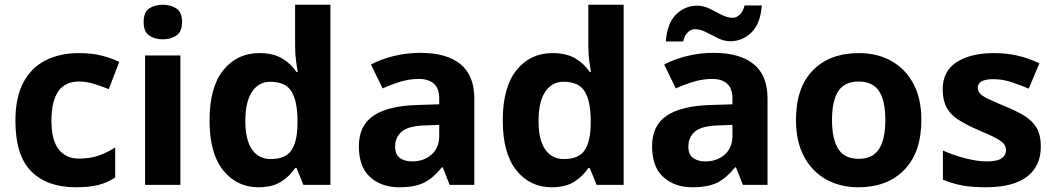

<svg xmlns="http://www.w3.org/2000/svg" viewBox="-20 -780 4449 810"><path d="M300 10Q178 10 111.5 -57.5Q45 -125 45 -270Q45 -370 79 -433Q113 -496 173.5 -526Q234 -556 313 -556Q369 -556 410.5 -545Q452 -534 483 -519L439 -404Q404 -418 373.5 -427Q343 -436 313 -436Q197 -436 197 -271Q197 -189 227.5 -150Q258 -111 313 -111Q360 -111 396 -123.5Q432 -136 466 -158V-31Q432 -9 394.5 0.5Q357 10 300 10Z M667 -760Q700 -760 724 -744.5Q748 -729 748 -687Q748 -646 724 -630Q700 -614 667 -614Q633 -614 609.5 -630Q586 -646 586 -687Q586 -729 609.5 -744.5Q633 -760 667 -760ZM741 -546V0H592V-546Z M1070 10Q979 10 921.5 -61.5Q864 -133 864 -272Q864 -412 922 -484Q980 -556 1074 -556Q1133 -556 1171 -533Q1209 -510 1231 -476H1236Q1233 -492 1229 -522.5Q1225 -553 1225 -585V-760H1374V0H1260L1231 -71H1225Q1203 -37 1166 -13.5Q1129 10 1070 10ZM1122 -109Q1184 -109 1209 -145.5Q1234 -182 1235 -255V-271Q1235 -351 1210.5 -393Q1186 -435 1120 -435Q1071 -435 1043 -392.5Q1015 -350 1015 -270Q1015 -190 1043 -149.5Q1071 -109 1122 -109Z M1754 -557Q1864 -557 1922.5 -509.5Q1981 -462 1981 -364V0H1877L1848 -74H1844Q1809 -30 1770 -10Q1731 10 1663 10Q1590 10 1542 -32.5Q1494 -75 1494 -163Q1494 -250 1555 -291.5Q1616 -333 1738 -337L1833 -340V-364Q1833 -407 1810.5 -427Q1788 -447 1748 -447Q1708 -447 1670 -435.5Q1632 -424 1594 -407L1545 -508Q1589 -531 1642.5 -544Q1696 -557 1754 -557ZM1775 -251Q1703 -249 1675 -225Q1647 -201 1647 -162Q1647 -128 1667 -113.5Q1687 -99 1719 -99Q1767 -99 1800 -127.5Q1833 -156 1833 -208V-253Z M2307 10Q2216 10 2158.5 -61.5Q2101 -133 2101 -272Q2101 -412 2159 -484Q2217 -556 2311 -556Q2370 -556 2408 -533Q2446 -510 2468 -476H2473Q2470 -492 2466 -522.5Q2462 -553 2462 -585V-760H2611V0H2497L2468 -71H2462Q2440 -37 2403 -13.5Q2366 10 2307 10ZM2359 -109Q2421 -109 2446 -145.5Q2471 -182 2472 -255V-271Q2472 -351 2447.5 -393Q2423 -435 2357 -435Q2308 -435 2280 -392.5Q2252 -350 2252 -270Q2252 -190 2280 -149.5Q2308 -109 2359 -109Z M2991 -557Q3101 -557 3159.5 -509.5Q3218 -462 3218 -364V0H3114L3085 -74H3081Q3046 -30 3007 -10Q2968 10 2900 10Q2827 10 2779 -32.5Q2731 -75 2731 -163Q2731 -250 2792 -291.5Q2853 -333 2975 -337L3070 -340V-364Q3070 -407 3047.5 -427Q3025 -447 2985 -447Q2945 -447 2907 -435.5Q2869 -424 2831 -407L2782 -508Q2826 -531 2879.5 -544Q2933 -557 2991 -557ZM3012 -251Q2940 -249 2912 -225Q2884 -201 2884 -162Q2884 -128 2904 -113.5Q2924 -99 2956 -99Q3004 -99 3037 -127.5Q3070 -156 3070 -208V-253ZM2789 -605Q2795 -683 2832.5 -719.5Q2870 -756 2922 -756Q2949 -756 2974.5 -743Q3000 -730 3024.5 -717.5Q3049 -705 3072 -705Q3087 -705 3101 -718Q3115 -731 3121 -757H3194Q3188 -680 3150 -643Q3112 -606 3061 -606Q3035 -606 3009.5 -618.5Q2984 -631 2959.5 -644Q2935 -657 2911 -657Q2896 -657 2882 -644Q2868 -631 2862 -605Z M3867 -274Q3867 -138 3795.5 -64Q3724 10 3601 10Q3525 10 3465.5 -23Q3406 -56 3372 -119.5Q3338 -183 3338 -274Q3338 -410 3409 -483Q3480 -556 3604 -556Q3681 -556 3740 -523Q3799 -490 3833 -427.5Q3867 -365 3867 -274ZM3490 -274Q3490 -193 3516.5 -151.5Q3543 -110 3603 -110Q3662 -110 3688.5 -151.5Q3715 -193 3715 -274Q3715 -355 3688.5 -395.5Q3662 -436 3602 -436Q3543 -436 3516.5 -395.5Q3490 -355 3490 -274Z M4371 -162Q4371 -79 4312.5 -34.5Q4254 10 4138 10Q4081 10 4040 2.5Q3999 -5 3958 -22V-145Q4002 -125 4053 -112Q4104 -99 4143 -99Q4187 -99 4205.5 -112Q4224 -125 4224 -146Q4224 -160 4216.5 -171Q4209 -182 4184 -196Q4159 -210 4106 -232Q4055 -254 4022 -275.5Q3989 -297 3973 -327.5Q3957 -358 3957 -404Q3957 -480 4016 -518Q4075 -556 4173 -556Q4224 -556 4270 -546Q4316 -536 4365 -513L4320 -406Q4280 -423 4244 -434.5Q4208 -446 4171 -446Q4105 -446 4105 -410Q4105 -397 4113.5 -386.5Q4122 -376 4146.5 -364Q4171 -352 4219 -332Q4266 -313 4300 -292.5Q4334 -272 4352.5 -241.5Q4371 -211 4371 -162Z"/></svg>

Font: Noto Sans Hanifi Rohingya
Style: Bold
Weight: 700
Designer: Monotype Design Team and DaltonMaag
Foundry: Google LLC
Version: Version 2.102; ttfautohint (v1.8.4.7-5d5b)